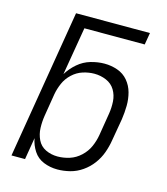

<svg xmlns="http://www.w3.org/2000/svg" viewBox="-111 -821 798 916"><g transform="rotate(15 288.0 -363.5)"><path d="M257 8Q288 8 319.5 0Q351 -8 379 -27.5Q407 -47 427 -74Q447 -101 458 -131.5Q469 -162 474 -193L493 -303Q498 -337 498.5 -370.5Q499 -404 490.5 -435.5Q482 -467 461.5 -491.5Q441 -516 410 -527Q379 -538 345 -538Q312 -538 277.5 -528Q243 -518 215 -494Q187 -470 168 -439L208 -676H506L516 -735H151L29 0H96L114 -108Q120 -75 138.5 -46.5Q157 -18 189 -5Q221 8 257 8ZM242 -52Q210 -52 183 -65Q156 -78 143 -105Q130 -132 129 -163Q128 -194 133 -225L151 -335Q156 -363 168 -390.5Q180 -418 203 -439.5Q226 -461 254.5 -470Q283 -479 311 -479Q342 -479 370 -467Q398 -455 413 -430Q428 -405 430 -374.5Q432 -344 427 -313L409 -203Q404 -173 391.5 -144.5Q379 -116 355 -93.5Q331 -71 301.5 -61.5Q272 -52 242 -52Z"/></g></svg>

Font: Iosevka Sparkle Light Oblique
Style: Regular
Weight: 300
Italic angle: -9°
Designer: Belleve Invis
Foundry: Belleve Invis
Version: Version 4.5.0; ttfautohint (v1.8.3)